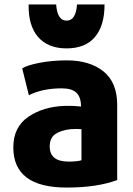

<svg xmlns="http://www.w3.org/2000/svg" viewBox="-20 -831 598 865"><path d="M508 -358V-20Q418 14 280 14Q40 14 40 -167Q40 -259 108 -305Q176 -351 272 -354H301Q315 -354 345 -351Q345 -393 324.5 -413Q304 -433 258 -433Q172 -433 110 -402L80 -523Q102 -537 158 -548Q214 -559 281 -559Q384 -559 446 -509.5Q508 -460 508 -358ZM347 -109V-249Q326 -251 298 -249Q253 -244 228.5 -226.5Q204 -209 204 -171Q204 -103 289 -103Q328 -103 347 -109ZM109 -811H233Q238 -738 280 -738Q322 -738 327 -811H451Q451 -715 407.5 -664Q364 -613 280 -613Q196 -613 151.5 -664.5Q107 -716 109 -811Z"/></svg>

Font: Repo
Style: ExtraBold
Weight: 800
Designer: Stefan Peev
Foundry: Context Ltd
Version: Version 001.000